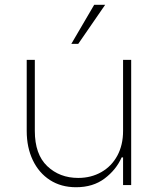

<svg xmlns="http://www.w3.org/2000/svg" viewBox="-20 -776 652 805"><path d="M530 0H496V-116H490Q467 -64 418.5 -27.5Q370 9 299 9Q236 9 189.5 -21Q143 -51 117.5 -104.5Q92 -158 92 -227V-525H126V-227Q126 -129 178 -79.5Q230 -30 308 -30Q362 -30 405 -54.5Q448 -79 472 -123.5Q496 -168 496 -227V-525H530ZM279 -592 375 -756H421L308 -592Z"/></svg>

Font: Be Vietnam Thin
Style: Regular
Weight: 100
Designer: Gabriel Lam
Foundry: TypeRant
Version: Version 4.000